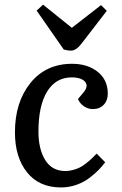

<svg xmlns="http://www.w3.org/2000/svg" viewBox="-20 -800 530 834"><path d="M139.2 -753.9 167 -779.8 292 -679.2 418.9 -777.8 443.8 -752.9 335 -611.8Q311.5 -580.1 288.1 -580.1Q272.9 -580.1 256.8 -585ZM293 -522.9Q360.8 -522.9 404.5 -488Q448.2 -453.1 448.2 -393.1Q448.2 -363.3 430.4 -344.7Q412.6 -326.2 383.8 -326.2Q362.3 -326.2 344.2 -338.6Q326.2 -351.1 318.8 -370.1L339.8 -395Q359.4 -417 355.7 -432.4Q352.1 -447.8 334.7 -455.8Q317.4 -463.9 292 -463.9Q222.7 -463.9 184.8 -402.6Q147 -341.3 147 -228Q147 -152.3 176.5 -104.7Q206.1 -57.1 264.2 -57.1Q281.2 -57.1 298.3 -62Q315.4 -66.9 327.1 -72.8Q338.9 -78.6 353.5 -90.1Q368.2 -101.6 375.5 -108.6Q382.8 -115.7 396 -128.9Q398.4 -131.3 399.9 -132.8L437 -95.2Q424.8 -79.1 410.4 -64Q396 -48.8 371.3 -29.3Q346.7 -9.8 313.7 2.2Q280.8 14.2 245.1 14.2Q149.9 14.2 97.4 -51.5Q44.9 -117.2 44.9 -225.1Q44.9 -356.4 112.3 -439.7Q179.7 -522.9 293 -522.9Z"/></svg>

Font: Literata Book Medium
Style: Italic
Weight: 500
Italic angle: -3°
Designer: Latin by Veronika Burian and Jose Scaglione. Greek by Irene Vlachou. Cyrillic by Vera Evstafieva
Foundry: TypeTogether
Version: Version 1.003;PS 001.003;hotconv 1.0.88;makeotf.lib2.5.64775